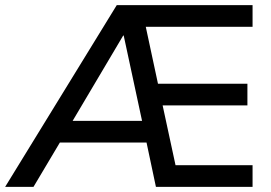

<svg xmlns="http://www.w3.org/2000/svg" viewBox="-45 -725 1051 745"><path d="M-25 0 408 -705H935V-621H490L514 -652L574 -372L538 -400H915V-316H556L580 -344L643 -52L604 -84H935V0H560L517 -203L553 -172H164L204 -200L85 0ZM433 -587 222 -231 213 -256H531L512 -229L435 -587Z"/></svg>

Font: Nunito Sans 12pt ExtraLight 12pt SemiBold
Style: Regular
Weight: 600
Version: Version 3.101;gftools[0.9.27]